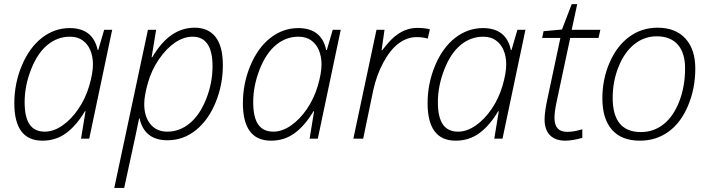

<svg xmlns="http://www.w3.org/2000/svg" viewBox="-20 -676 3457 936"><path d="M319.8 -539.1Q433.1 -539.1 456.1 -432.1H459L487.8 -530.8H526.9L415 0H375L397 -133.8H394Q353 -64.5 302.7 -27.3Q252.4 9.8 187 9.8Q49.8 9.8 49.8 -172.9Q49.8 -269 86.4 -356.4Q123 -443.8 184.3 -491.5Q245.6 -539.1 319.8 -539.1ZM198.2 -34.2Q241.7 -34.2 284.9 -64.5Q328.1 -94.7 362.5 -145.5Q397 -196.3 415 -257.8Q433.1 -319.3 433.1 -361.8Q433.1 -400.4 420.4 -430.9Q407.7 -461.4 382.8 -479.2Q357.9 -497.1 320.8 -497.1Q260.3 -497.1 211.4 -457Q162.6 -417 131.3 -337.2Q100.1 -257.3 100.1 -178.2Q100.1 -104 124.5 -69.1Q148.9 -34.2 198.2 -34.2Z M796.4 7.8Q684.1 7.8 660.2 -99.1H658.2Q651.9 -64 585.4 240.2H537.1L701.2 -530.8H741.2L719.2 -397H722.2Q766.6 -471.7 817.6 -506.3Q868.7 -541 929.2 -541Q995.1 -541 1030.8 -495.8Q1066.4 -450.7 1066.4 -357.9Q1066.4 -262.7 1031.2 -176.8Q996.1 -90.8 934.8 -41.5Q873.5 7.8 796.4 7.8ZM918.5 -497.1Q876 -497.1 833.5 -468.5Q791 -439.9 754.6 -386.7Q718.3 -333.5 700.7 -270.8Q683.1 -208 683.1 -168.9Q683.1 -107.9 713.1 -71Q743.2 -34.2 795.4 -34.2Q856 -34.2 905.3 -75.2Q954.6 -116.2 985.4 -194.1Q1016.1 -272 1016.1 -353Q1016.1 -497.1 918.5 -497.1Z M1434.1 -539.1Q1547.4 -539.1 1570.3 -432.1H1573.2L1602.1 -530.8H1641.1L1529.3 0H1489.3L1511.2 -133.8H1508.3Q1467.3 -64.5 1417 -27.3Q1366.7 9.8 1301.3 9.8Q1164.1 9.8 1164.1 -172.9Q1164.1 -269 1200.7 -356.4Q1237.3 -443.8 1298.6 -491.5Q1359.9 -539.1 1434.1 -539.1ZM1312.5 -34.2Q1356 -34.2 1399.2 -64.5Q1442.4 -94.7 1476.8 -145.5Q1511.2 -196.3 1529.3 -257.8Q1547.4 -319.3 1547.4 -361.8Q1547.4 -400.4 1534.7 -430.9Q1522 -461.4 1497.1 -479.2Q1472.2 -497.1 1435.1 -497.1Q1374.5 -497.1 1325.7 -457Q1276.9 -417 1245.6 -337.2Q1214.4 -257.3 1214.4 -178.2Q1214.4 -104 1238.8 -69.1Q1263.2 -34.2 1312.5 -34.2Z M2015.6 -540Q2049.3 -540 2075.7 -533.2L2065.4 -487.8Q2042.5 -495.1 2010.3 -495.1Q1964.4 -495.1 1922.9 -463.9Q1881.3 -432.6 1848.1 -370.1Q1814.9 -307.6 1799.3 -234.9L1750.5 0H1702.6L1815.4 -530.8H1854.5L1840.3 -431.2H1843.3Q1878.9 -477.1 1903.3 -497.3Q1927.7 -517.6 1955.3 -528.8Q1982.9 -540 2015.6 -540Z M2334.5 -539.1Q2447.8 -539.1 2470.7 -432.1H2473.6L2502.4 -530.8H2541.5L2429.7 0H2389.6L2411.6 -133.8H2408.7Q2367.7 -64.5 2317.4 -27.3Q2267.1 9.8 2201.7 9.8Q2064.5 9.8 2064.5 -172.9Q2064.5 -269 2101.1 -356.4Q2137.7 -443.8 2199 -491.5Q2260.3 -539.1 2334.5 -539.1ZM2212.9 -34.2Q2256.3 -34.2 2299.6 -64.5Q2342.8 -94.7 2377.2 -145.5Q2411.6 -196.3 2429.7 -257.8Q2447.8 -319.3 2447.8 -361.8Q2447.8 -400.4 2435.1 -430.9Q2422.4 -461.4 2397.5 -479.2Q2372.6 -497.1 2335.4 -497.1Q2274.9 -497.1 2226.1 -457Q2177.2 -417 2146 -337.2Q2114.7 -257.3 2114.7 -178.2Q2114.7 -104 2139.2 -69.1Q2163.6 -34.2 2212.9 -34.2Z M2906.7 -530.8 2897.9 -491.2H2759.8L2693.8 -181.2Q2683.1 -132.8 2683.1 -101.1Q2683.1 -33.2 2744.6 -33.2Q2777.8 -33.2 2818.8 -45.9V-3.9Q2769.5 9.8 2735.8 9.8Q2687.5 9.8 2661.1 -16.8Q2634.8 -43.5 2634.8 -94.2Q2634.8 -129.9 2648.9 -194.8L2711.9 -491.2H2623L2629.9 -523.9L2719.7 -532.2L2767.1 -655.8H2793.9L2767.1 -530.8Z M3185.5 -541Q3273.4 -541 3321.5 -488Q3369.6 -435.1 3369.6 -341.8Q3369.6 -245.6 3334.7 -161.9Q3299.8 -78.1 3239.3 -34.2Q3178.7 9.8 3099.6 9.8Q3009.8 9.8 2963.1 -43.7Q2916.5 -97.2 2916.5 -196.8Q2916.5 -290 2952.1 -371.6Q2987.8 -453.1 3048.3 -497.1Q3108.9 -541 3185.5 -541ZM3181.6 -499Q3121.1 -499 3072.8 -460.7Q3024.4 -422.4 2995.6 -350.8Q2966.8 -279.3 2966.8 -199.2Q2966.8 -32.2 3104.5 -32.2Q3166.5 -32.2 3214.6 -70.1Q3262.7 -107.9 3291.3 -181.4Q3319.8 -254.9 3319.8 -342.8Q3319.8 -418 3284.2 -458.5Q3248.5 -499 3181.6 -499Z"/></svg>

Font: TypoPRO Open Sans
Style: Italic
Weight: 300
Italic angle: -12°
Foundry: Ascender Corporation
Version: Version 1.10